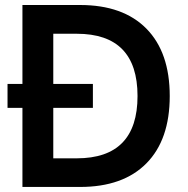

<svg xmlns="http://www.w3.org/2000/svg" viewBox="-20 -740 743 760"><path d="M9.8 -313V-407.7H68.8V-720.2H296.9Q467.3 -720.2 559.6 -626.5Q651.9 -532.7 651.9 -359.9Q651.9 -187 559.6 -93.5Q467.3 0 296.9 0H68.8V-313ZM190.9 -606.4V-407.7H347.7V-313H190.9V-113.3H283.7Q524.4 -113.3 524.4 -359.9Q524.4 -606.4 283.7 -606.4Z"/></svg>

Font: Vela Sans Bd
Style: Bold
Weight: 700
Designer: Principal design: Mikhail Sharanda - project Manrope.
Design modification: Ravid Balaliev
Foundry: Mikhail Sharanda
Version: Version 1.001